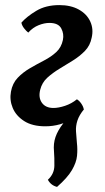

<svg xmlns="http://www.w3.org/2000/svg" viewBox="-20 -487 413 754"><path d="M158 9Q107 9 75 -11.5Q43 -32 30 -63Q17 -94 23 -127Q29 -160 49.5 -181.5Q70 -203 97.5 -219Q125 -235 153 -249.5Q181 -264 201 -282.5Q221 -301 227 -330Q232 -354 220.5 -375.5Q209 -397 174 -397Q154 -397 131.5 -388Q109 -379 91 -359Q83 -365 74.5 -376Q66 -387 64 -398Q85 -422 122.5 -444.5Q160 -467 213 -467Q258 -467 289.5 -449.5Q321 -432 334.5 -402.5Q348 -373 340 -339Q334 -308 313.5 -287Q293 -266 266.5 -249.5Q240 -233 213.5 -217Q187 -201 166 -182Q145 -163 138 -135Q130 -104 144.5 -83.5Q159 -63 190 -63Q210 -63 235.5 -71.5Q261 -80 282 -97Q291 -92 299 -80.5Q307 -69 309 -58Q291 -37 267.5 -22Q244 -7 216 1Q188 9 158 9ZM204 247Q180 241 168 219Q193 196 193.5 164Q194 132 192 107Q189 77 198 51Q207 25 228 -2Q249 -29 282 -58H310Q291 -35 284 -13.5Q277 8 278.5 29.5Q280 51 282 74Q285 99 282.5 125Q280 151 262.5 181Q245 211 204 247Z"/></svg>

Font: Vollkorn Medium
Style: Italic
Weight: 500
Italic angle: -11°
Designer: Friedrich Althausen
Foundry: Friedrich Althausen
Version: Version 5.000